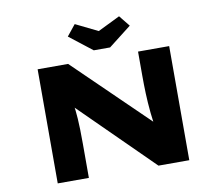

<svg xmlns="http://www.w3.org/2000/svg" viewBox="-95 -1045 1331 1160"><g transform="rotate(-10 570.5 -465.0)"><path d="M167 0V-700H354L834 -234L803 -244Q797 -286 793.5 -321Q790 -356 788 -386Q786 -416 785 -443Q784 -470 783.5 -497Q783 -524 783 -553V-700H974V0H785L279 -500L338 -483Q341 -470 344 -453.5Q347 -437 349.5 -415.5Q352 -394 354 -365Q356 -336 357 -297Q358 -258 358 -208V0ZM521 -754 381 -863 435 -930 586 -856H556L707 -930L761 -863L621 -754Z"/></g></svg>

Font: Lexend Zetta ExtraBold
Style: Regular
Weight: 800
Designer: Bonnie Shaver-Troup, Thomas Jockin
Foundry: Lexend
Version: Version 1.007